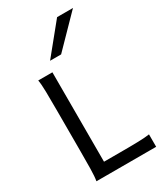

<svg xmlns="http://www.w3.org/2000/svg" viewBox="-240 -1084 1007 1176"><g transform="rotate(-30 263.5 -495.5)"><path d="M287.6 -80.6Q323.7 -80.6 356 -80.8Q388.2 -81.1 415.5 -81.8Q442.9 -82.5 464.4 -84Q485.8 -85.4 500.5 -87.9V0H78.1Q83.5 -29.3 84.5 -84.7Q85.4 -140.1 85.4 -212.4V-500.5Q85.4 -572.8 84.5 -628.2Q83.5 -683.6 78.1 -712.9H178.2V-80.6ZM484.4 -991.2 279.3 -781.2H201.2L372.1 -991.2Z"/></g></svg>

Font: Andika Phon
Style: Regular
Weight: 400
Designer: Victor Gaultney, Annie Olsen, Julie Remington, Don Collingsworth, Eric Hays, Becca Hirsbrunner
Foundry: SIL International
Version: Version 5.000